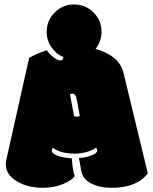

<svg xmlns="http://www.w3.org/2000/svg" viewBox="-20 -851 699 879"><path d="M222.2 -174.3Q257.8 -147.5 323.7 -147.5Q346.7 -147.5 373.5 -154.3Q400.4 -161.1 418.9 -174.3Q425.3 -169.4 425.3 -161.6Q425.3 -149.9 397.9 -139.2Q370.6 -128.4 341.3 -127.9L352.1 -68.4Q358.4 -31.2 397 -11.2Q435.5 8.8 491.2 8.8Q606 8.8 656.7 -57.1L545.4 -517.6Q534.7 -559.6 501 -586.7Q467.3 -613.8 417.5 -627Q444.8 -661.1 444.8 -705.1Q444.8 -757.3 408.2 -793.9Q371.6 -830.6 319.3 -830.6Q267.1 -830.6 230.5 -793.9Q193.8 -757.3 193.8 -705.1Q193.8 -666 215.3 -635.3Q235.8 -604 270 -589.4Q268.6 -574.2 256.3 -574.2Q242.7 -574.2 223.9 -589.4Q205.1 -604.5 194.3 -621.1Q147 -605.5 113.3 -585.9L9.3 -121.1Q6.8 -111.3 6.8 -98.6Q6.8 -51.3 56.6 -21.2Q106.4 8.8 176.3 8.8Q229 8.8 271 -9.5Q313 -27.8 322.3 -45.9Q314.9 -55.7 308.6 -126Q270.5 -128.4 243.9 -137.9Q217.3 -147.5 217.3 -161.6Q217.3 -167.5 222.2 -174.3ZM345.2 -320.3Q339.4 -316.9 331.1 -316.9Q322.8 -316.9 318.8 -320.8L300.3 -419.4Q307.1 -422.4 312 -422.4Q322.8 -422.4 328.1 -408.2Q332.5 -394.5 345.2 -320.3Z"/></svg>

Font: Friends & Family
Style: Regular
Weight: 400
Designer: Sarang Kulkarni, Maithili Shingre, Noopur Datye
Foundry: Ek Type
Version: Version 1.000;hotconv 1.0.117;makeotfexe 2.5.65602